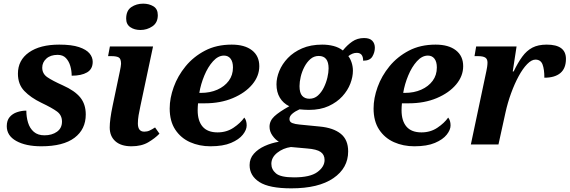

<svg xmlns="http://www.w3.org/2000/svg" viewBox="-20 -790 3115 1050"><path d="M206 10Q121 10 69 -19Q17 -48 17 -100Q17 -131 32.5 -149.5Q48 -168 73 -176.5Q98 -185 124 -185Q124 -150 133.5 -119Q143 -88 165 -69Q187 -50 223 -50Q264 -50 291.5 -69.5Q319 -89 319 -125Q319 -160 292 -180Q265 -200 206 -228Q148 -256 113 -292.5Q78 -329 78 -387Q78 -461 138.5 -503.5Q199 -546 304 -546Q372 -546 412 -532.5Q452 -519 469.5 -498Q487 -477 487 -452Q487 -412 456 -394Q425 -376 372 -376Q372 -403 364.5 -429Q357 -455 340.5 -472.5Q324 -490 295 -490Q256 -490 233.5 -469.5Q211 -449 211 -420Q211 -387 238.5 -368Q266 -349 324 -323Q389 -294 419 -257Q449 -220 449 -164Q449 -83 387.5 -36.5Q326 10 206 10Z M748 -626Q715 -626 692.5 -641.5Q670 -657 670 -688Q670 -732 698 -751Q726 -770 763 -770Q795 -770 819 -755.5Q843 -741 843 -707Q843 -666 813.5 -646Q784 -626 748 -626ZM699 10Q642 10 611 -17.5Q580 -45 580 -93Q580 -114 584 -144Q588 -174 596 -212L635 -398Q638 -411 640 -424Q642 -437 642 -441Q642 -468 630 -475.5Q618 -483 589 -483H571L581 -536H817L748 -211Q742 -184 738 -160Q734 -136 734 -115Q734 -70 769 -70Q785 -70 798 -76Q811 -82 828 -93L852 -59Q828 -34 791 -12Q754 10 699 10Z M1131 10Q1070 10 1019.5 -12.5Q969 -35 938.5 -81Q908 -127 908 -197Q908 -253 930 -314Q952 -375 995 -427.5Q1038 -480 1101 -513Q1164 -546 1247 -546Q1318 -546 1358 -515Q1398 -484 1398 -428Q1398 -374 1359.5 -328Q1321 -282 1253.5 -253.5Q1186 -225 1100 -225H1063Q1062 -215 1061.5 -205Q1061 -195 1061 -187Q1061 -129 1088 -97.5Q1115 -66 1170 -66Q1219 -66 1257 -91.5Q1295 -117 1316 -147Q1329 -131 1329 -104Q1329 -80 1308 -53.5Q1287 -27 1243.5 -8.5Q1200 10 1131 10ZM1079 -282Q1129 -282 1168.5 -299.5Q1208 -317 1231 -348Q1254 -379 1254 -421Q1254 -452 1241 -469Q1228 -486 1205 -486Q1173 -486 1145 -455Q1117 -424 1097.5 -377Q1078 -330 1070 -282Z M1573 240Q1452 240 1398.5 205.5Q1345 171 1345 113Q1345 77 1368 51Q1391 25 1427.5 8.5Q1464 -8 1505 -15Q1486 -26 1470 -48.5Q1454 -71 1454 -97Q1454 -129 1480 -153.5Q1506 -178 1562 -209Q1529 -225 1510.5 -255.5Q1492 -286 1492 -329Q1492 -364 1507.5 -402Q1523 -440 1554 -472.5Q1585 -505 1632 -525.5Q1679 -546 1742 -546Q1775 -546 1804 -538.5Q1833 -531 1855 -514Q1878 -543 1906 -562.5Q1934 -582 1971 -582Q2002 -582 2016 -567Q2030 -552 2030 -529Q2030 -504 2016.5 -481Q2003 -458 1966 -458Q1966 -501 1931 -501Q1918 -501 1906.5 -496Q1895 -491 1885 -483Q1896 -469 1903 -447.5Q1910 -426 1910 -403Q1910 -370 1896 -333Q1882 -296 1852.5 -263.5Q1823 -231 1777.5 -210Q1732 -189 1669 -189Q1660 -189 1643 -190Q1626 -191 1618 -192Q1595 -182 1579 -168.5Q1563 -155 1563 -139Q1563 -123 1578.5 -117Q1594 -111 1617 -109L1729 -98Q1803 -91 1843.5 -58.5Q1884 -26 1884 38Q1884 129 1803 184.5Q1722 240 1573 240ZM1672 -250Q1699 -250 1718.5 -267.5Q1738 -285 1751 -311.5Q1764 -338 1770.5 -366Q1777 -394 1777 -416Q1777 -484 1723 -484Q1697 -484 1677.5 -467Q1658 -450 1644.5 -424Q1631 -398 1624.5 -370Q1618 -342 1618 -319Q1618 -282 1632.5 -266Q1647 -250 1672 -250ZM1588 180Q1676 180 1715.5 151Q1755 122 1755 85Q1755 56 1733.5 41Q1712 26 1660 22L1571 14Q1528 20 1496 45.5Q1464 71 1464 106Q1464 137 1489.5 158.5Q1515 180 1588 180Z M2246 10Q2185 10 2134.5 -12.5Q2084 -35 2053.5 -81Q2023 -127 2023 -197Q2023 -253 2045 -314Q2067 -375 2110 -427.5Q2153 -480 2216 -513Q2279 -546 2362 -546Q2433 -546 2473 -515Q2513 -484 2513 -428Q2513 -374 2474.5 -328Q2436 -282 2368.5 -253.5Q2301 -225 2215 -225H2178Q2177 -215 2176.5 -205Q2176 -195 2176 -187Q2176 -129 2203 -97.5Q2230 -66 2285 -66Q2334 -66 2372 -91.5Q2410 -117 2431 -147Q2444 -131 2444 -104Q2444 -80 2423 -53.5Q2402 -27 2358.5 -8.5Q2315 10 2246 10ZM2194 -282Q2244 -282 2283.5 -299.5Q2323 -317 2346 -348Q2369 -379 2369 -421Q2369 -452 2356 -469Q2343 -486 2320 -486Q2288 -486 2260 -455Q2232 -424 2212.5 -377Q2193 -330 2185 -282Z M2640 -402Q2642 -410 2644 -424Q2646 -438 2646 -448Q2646 -467 2634 -475Q2622 -483 2593 -483H2575L2584 -536H2805L2784 -399H2789Q2812 -447 2836 -480Q2860 -513 2891.5 -529.5Q2923 -546 2970 -546Q3075 -546 3075 -468Q3075 -416 3044.5 -390.5Q3014 -365 2957 -365Q2957 -411 2947 -437.5Q2937 -464 2908 -464Q2887 -464 2863 -439.5Q2839 -415 2816.5 -373.5Q2794 -332 2775 -280Q2756 -228 2744 -173L2706 0H2555Z"/></svg>

Font: Noto Serif
Style: Bold Italic
Weight: 700
Italic angle: -12°
Designer: Monotype Design Team
Foundry: Monotype Imaging Inc.
Version: Version 2.013